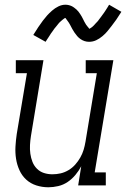

<svg xmlns="http://www.w3.org/2000/svg" viewBox="-20 -785 540 813"><path d="M185 8Q158 8 133.5 0Q109 -8 91 -24.5Q73 -41 62.5 -64Q52 -87 48 -112.5Q44 -138 45.5 -164.5Q47 -191 51 -218L94 -475H47V-530H164L111 -209Q108 -190 107 -171Q106 -152 108.5 -134Q111 -116 117.5 -99.5Q124 -83 136.5 -70.5Q149 -58 166 -52.5Q183 -47 202 -47Q220 -47 237 -51Q254 -55 270 -64.5Q286 -74 298.5 -88Q311 -102 320 -118Q329 -134 334 -150.5Q339 -167 342 -185L390 -475H343V-530H460L381 -55H428V0H311L324 -81Q314 -62 299.5 -44.5Q285 -27 266.5 -14.5Q248 -2 226.5 3Q205 8 185 8ZM357 -608Q347 -608 338 -611Q329 -614 321 -619.5Q313 -625 307 -632Q301 -639 295.5 -647Q290 -655 286 -662.5Q282 -670 277 -679.5Q272 -689 266.5 -696Q261 -703 257 -709Q255 -709 251.5 -706.5Q248 -704 245 -701.5Q242 -699 238 -695.5Q234 -692 232 -690Q230 -688 228 -685.5Q226 -683 224 -680.5Q222 -678 220 -675.5Q218 -673 215.5 -670Q213 -667 210.5 -664Q208 -661 206 -657.5Q204 -654 201 -650.5Q198 -647 195.5 -643Q193 -639 190.5 -635Q188 -631 185 -626.5Q182 -622 179 -617.5Q176 -613 173 -608L121 -637Q132 -655 142 -670Q152 -685 161.5 -697.5Q171 -710 179.5 -719.5Q188 -729 200.5 -740Q213 -751 227.5 -758Q242 -765 257 -765Q264 -765 270.5 -763.5Q277 -762 282.5 -759.5Q288 -757 293.5 -753Q299 -749 303.5 -745Q308 -741 312 -736Q316 -731 319.5 -725.5Q323 -720 326 -715Q329 -710 331.5 -704.5Q334 -699 337.5 -692.5Q341 -686 344.5 -680.5Q348 -675 351.5 -671.5Q355 -668 358 -663Q360 -664 363.5 -666Q367 -668 370 -670.5Q373 -673 377 -677Q381 -681 382.5 -683Q384 -685 386 -687Q388 -689 390.5 -691.5Q393 -694 395 -696.5Q397 -699 399 -702Q401 -705 403.5 -708Q406 -711 408.5 -714.5Q411 -718 413.5 -721.5Q416 -725 419 -729Q422 -733 424.5 -737Q427 -741 430 -745.5Q433 -750 436 -755Q439 -760 442 -765L494 -735Q483 -717 472.5 -702Q462 -687 452.5 -675Q443 -663 435 -653Q427 -643 414 -632Q401 -621 387 -614.5Q373 -608 357 -608Z"/></svg>

Font: Iosevka Slab Light Oblique
Style: Regular
Weight: 300
Italic angle: -9°
Monospace: yes
Designer: Belleve Invis
Foundry: Belleve Invis
Version: Version 11.1.1; ttfautohint (v1.8.3)